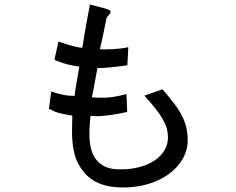

<svg xmlns="http://www.w3.org/2000/svg" viewBox="-20 -750 1040 847"><path d="M617 -328 697 -356Q728 -320 749.5 -291.5Q771 -263 784 -236.5Q797 -210 802.5 -185Q808 -160 808 -132Q808 -88 786 -49.5Q764 -11 726 17Q688 45 636 61Q584 77 523 77Q451 77 403.5 52.5Q356 28 328 -23Q314 -47 307.5 -75Q301 -103 299 -132Q297 -161 298 -189Q299 -217 299 -240Q278 -244 263.5 -246.5Q249 -249 238.5 -252Q228 -255 218 -259.5Q208 -264 196 -270L206 -347Q222 -341 235 -337.5Q248 -334 260 -331.5Q272 -329 283.5 -328Q295 -327 309 -327Q311 -343 313 -356.5Q315 -370 317.5 -384Q320 -398 323 -415Q326 -432 330 -456Q299 -460 273.5 -467Q248 -474 220 -486L238 -567Q241 -566 253 -561.5Q265 -557 280.5 -552.5Q296 -548 313 -544Q330 -540 343 -539Q348 -571 352 -593.5Q356 -616 359.5 -636.5Q363 -657 367 -678.5Q371 -700 377 -730L446 -712Q468 -705 468 -699Q468 -692 459 -682Q457 -680 455 -677.5Q453 -675 450 -671Q446 -651 443 -636Q440 -621 437 -606Q434 -591 430 -574Q426 -557 421 -533Q429 -532 444 -532Q459 -532 476 -533Q493 -534 511.5 -536Q530 -538 546 -542L542 -462Q515 -458 496 -456Q477 -454 462.5 -452.5Q448 -451 436 -450.5Q424 -450 410 -450Q407 -434 403.5 -416Q400 -398 397 -380.5Q394 -363 391 -347.5Q388 -332 385 -321Q406 -318 443.5 -319Q481 -320 538 -335L541 -256Q503 -248 476.5 -244Q450 -240 431 -238.5Q412 -237 399.5 -237.5Q387 -238 379 -239Q378 -224 376 -200Q374 -176 374.5 -149.5Q375 -123 381 -96.5Q387 -70 402.5 -48.5Q418 -27 444.5 -14.5Q471 -2 514 -3Q559 -3 597 -13.5Q635 -24 662.5 -42.5Q690 -61 705.5 -87Q721 -113 721 -143Q721 -163 716 -182Q711 -201 699 -222.5Q687 -244 667 -269.5Q647 -295 617 -328Z"/></svg>

Font: D2Coding ligature
Style: Regular
Weight: 400
Monospace: yes
Designer: Yong-Rak Park; Jeong-Hwan Yoon; Sang-Min Lee;
Foundry: NHN Corporation
Version: Version 1.3.2; Build 20180524